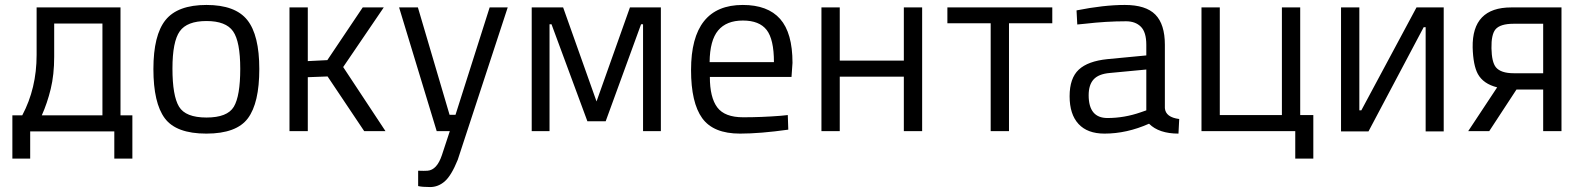

<svg xmlns="http://www.w3.org/2000/svg" viewBox="-20 -530 6403 776"><path d="M70 -64Q128 -173 128 -308V-500H467V-64H515V111H442V1H102V111H30V-64ZM199 -301Q199 -228 185 -170.5Q171 -113 149 -64H394V-435H199Z M600 -251Q600 -388 649 -449Q698 -510 814.5 -510Q931 -510 979.5 -449Q1028 -388 1028 -251Q1028 -114 982 -52Q936 10 814 10Q692 10 646 -52Q600 -114 600 -251ZM677 -253Q677 -143 703.5 -99Q730 -55 814.5 -55Q899 -55 925 -98.5Q951 -142 951 -252Q951 -362 922 -403.5Q893 -445 814.5 -445Q736 -445 706.5 -403.5Q677 -362 677 -253Z M1224 -283 1303 -287 1446 -500H1531L1367 -259L1538 0H1452L1304 -221L1224 -218V0H1150V-500H1224Z M1670 160Q1695 161 1708 160Q1746 157 1766 97L1798 0H1745L1593 -500H1669L1797 -66H1821L1959 -500H2032L1830 116Q1804 180 1777.5 203Q1751 226 1718.5 226Q1686 226 1670 222Z M2651 -500V0H2579V-432H2571L2428 -40H2354L2209 -432H2201V0H2129V-500H2256L2391 -120L2526 -500Z M3135 -62 3164 -65 3166 -6Q3052 10 2971 10Q2863 10 2818 -52.5Q2773 -115 2773 -247Q2773 -510 2982 -510Q3083 -510 3133 -453.5Q3183 -397 3183 -276L3179 -219H2849Q2849 -136 2879 -96Q2909 -56 2983.5 -56Q3058 -56 3135 -62ZM3108 -279Q3108 -371 3078.5 -409Q3049 -447 2982.5 -447Q2916 -447 2882.5 -407Q2849 -367 2848 -279Z M3300 -500H3374V-285H3633V-500H3707V0H3633V-220H3374V0H3300Z M3809 -500H4233V-436H4058V0H3984V-436H3809Z M4688 -349V-93Q4691 -56 4746 -49L4743 10Q4664 10 4624 -30Q4534 10 4444 10Q4375 10 4339 -29Q4303 -68 4303 -141Q4303 -214 4340 -248.5Q4377 -283 4456 -291L4613 -306V-349Q4613 -400 4591 -422Q4569 -444 4531 -444Q4451 -444 4365 -434L4334 -431L4331 -488Q4441 -510 4526 -510Q4611 -510 4649.5 -471Q4688 -432 4688 -349ZM4380 -145Q4380 -53 4456 -53Q4524 -53 4590 -76L4613 -84V-249L4465 -235Q4420 -231 4400 -209Q4380 -187 4380 -145Z M4836 -500H4910V-65H5161V-500H5235V-65H5288V111H5215V0H4836Z M5742 1V-420H5734L5511 1H5400V-500H5474V-84H5482L5705 -500H5815V1Z M5914 0 6031 -177Q5975 -191 5953 -231Q5934 -266 5932 -338Q5929 -500 6088 -500H6291V0H6217V-168H6109L5999 0ZM6217 -234V-434H6098Q6043 -434 6024 -411Q6007 -390 6008 -335Q6009 -279 6026 -258Q6046 -234 6098 -234Z"/></svg>

Font: Titillium Web[RUS by Daymarius]
Style: Regular
Weight: 400
Designer: Cyrillization by Daymarius
Foundry: Cyrillization by Daymarius
Version: Version 1.002 September 11, 2018